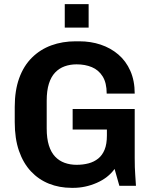

<svg xmlns="http://www.w3.org/2000/svg" viewBox="-20 -895 730 925"><path d="M325 10Q266 10 216 -10Q166 -30 129 -69.5Q92 -109 71.5 -168Q51 -227 51 -307V-380Q51 -459 72.5 -518.5Q94 -578 134 -617.5Q174 -657 227.5 -676.5Q281 -696 344 -696H362Q417 -696 465 -680Q513 -664 550 -632.5Q587 -601 608 -553.5Q629 -506 629 -444H494Q494 -496 474.5 -527Q455 -558 422.5 -571.5Q390 -585 349 -585Q318 -585 291.5 -575.5Q265 -566 245.5 -545.5Q226 -525 215.5 -491.5Q205 -458 205 -410V-276Q205 -228 215.5 -194.5Q226 -161 245.5 -140.5Q265 -120 291.5 -110.5Q318 -101 349 -101Q380 -101 406.5 -108Q433 -115 453 -131Q473 -147 484 -174Q495 -201 495 -242V-271H330V-370H629V-134Q629 -85 631.5 -53.5Q634 -22 635 0H555L532 -81Q501 -38 446 -14Q391 10 333 10ZM292 -762V-875H407V-762Z"/></svg>

Font: Chivo Medium SemiBold
Style: Regular
Weight: 600
Version: Version 2.002